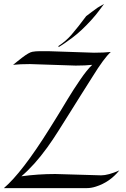

<svg xmlns="http://www.w3.org/2000/svg" viewBox="-20 -970 649 990"><path d="M265.1 -72.8 501.5 -65.9Q538.1 -65.9 595.2 -91.3Q545.9 -30.3 474.1 -7.8Q450.2 0 427.2 0H0Q93.8 -80.1 234.9 -305.7Q254.9 -337.9 269 -360.4Q283.2 -382.8 297.1 -406.2Q311 -429.7 326.7 -455.3Q342.3 -481 359.1 -507.3Q376 -533.7 392.6 -557.6Q429.2 -611.3 455.6 -635.7Q421.4 -631.8 370.1 -631.8L134.3 -639.6Q82.5 -639.6 47.4 -635.7Q54.2 -641.1 67.1 -651.6Q80.1 -662.1 94.2 -672.9Q129.4 -699.7 146.5 -702.9Q163.6 -706.1 185.5 -706.1H229L464.8 -698.2Q516.1 -698.2 551.3 -702.1Q516.6 -670.9 456.5 -573.7Q424.8 -524.4 394.3 -475.3Q363.8 -426.3 335 -380.6Q306.2 -335 279.5 -292.5Q252.9 -250 223.6 -209.5Q157.7 -118.2 90.3 -61Q177.2 -72.8 265.1 -72.8ZM281.7 -727.1V-732.9Q320.3 -758.3 348.6 -791Q382.8 -830.6 424.3 -886.7Q424.8 -887.7 452.1 -907.7Q479.5 -927.7 482.4 -929.9Q485.4 -932.1 491.7 -935.5Q498 -939 503.9 -942.4Q509.8 -945.8 516.6 -949.7Q503.4 -932.6 489 -912.8Q474.6 -893.1 451.2 -867.2Q399.9 -810.5 352.8 -775.4Q305.7 -740.2 281.7 -727.1Z"/></svg>

Font: Fondamento
Style: Regular
Weight: 400
Version: Version 1.000